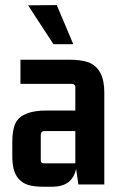

<svg xmlns="http://www.w3.org/2000/svg" viewBox="-20 -709 464 738"><path d="M269.5 -81.1H148.4Q136.7 -81.1 136.7 -92.8V-193.4Q138.7 -204.1 148.4 -205.1H269.5ZM182.6 8.8Q258.8 7.8 272.5 -60.5L281.2 0H380.9V-354.5Q380.9 -446.3 319.3 -469.7Q291 -479.5 246.1 -479.5H58.6V-386.7H257.8Q268.6 -384.8 269.5 -375V-284.2H159.2Q66.4 -284.2 41 -238.3Q27.3 -211.9 27.3 -166V-103.5Q27.3 -17.6 88.9 2Q112.3 8.8 145.5 8.8ZM87.9 -688.5 198.2 -689.5 261.7 -539.1H185.5Z"/></svg>

Font: Gemunu Libre
Style: Bold
Weight: 700
Designer: Pushpananda Ekanayake, Sol Matas, Kosala Senevirathne
Foundry: Mooniak
Version: Version 1.001